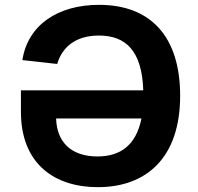

<svg xmlns="http://www.w3.org/2000/svg" viewBox="-20 -762 818 794"><path d="M66.5 -300C66.5 -83 207 12 384.5 12C585 12 725 -109 725 -366C725 -613 601 -742 389.5 -742C219 -742 95 -658.5 72.5 -513.5L216.5 -497.5C238.5 -571 296.5 -615 389 -615C500 -615 567 -552.5 572.5 -388.5H66.5ZM212 -272H565C543 -162 478.5 -115 383 -115C277.5 -115 215 -171.5 212 -272Z"/></svg>

Font: Monaspace Neon Wide
Style: Bold
Weight: 700
Width: 7
Designer: Riley Cran & the Lettermatic Team
Foundry: Lettermatic
Version: Version 1.000 (Monaspace Neon)